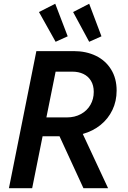

<svg xmlns="http://www.w3.org/2000/svg" viewBox="-20 -988 674 1008"><path d="M170.9 -719.7H367.2Q432.1 -719.7 483.2 -695.1Q534.2 -670.4 563.2 -623.5Q592.3 -576.7 592.3 -512.7Q592.3 -457 570.3 -410.9Q548.3 -364.7 508.3 -332.3Q468.3 -299.8 414.6 -284.7L547.4 0H418L292.5 -272.5H203.6L148.9 0H26.9ZM184.6 -924.8 270 -968.3 335.4 -797.4 272 -768.6ZM363.8 -924.8 448.2 -968.3 512.7 -797.4 448.2 -768.6ZM331.1 -371.6Q372.6 -371.6 404.8 -389.2Q437 -406.7 454.6 -437.3Q472.2 -467.8 472.2 -505.4Q472.2 -540 457.5 -564Q442.9 -587.9 417.5 -599.9Q392.1 -611.8 360.4 -611.8H272L223.6 -371.6Z"/></svg>

Font: Reddit Sans Fudge SmBold Italic
Style: Regular
Weight: 600
Italic angle: -11.25°
Designer: Stephen Hutchings
Version: Version 1.013